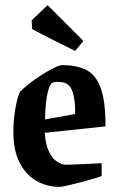

<svg xmlns="http://www.w3.org/2000/svg" viewBox="-20 -716 458 746"><path d="M375 -32Q359 -26 334.5 -19Q310 -12 284.5 -5.5Q259 1 239 5.5Q219 10 211 10Q162 10 121 -13.5Q80 -37 56 -84.5Q32 -132 32 -202Q32 -251 39.5 -293.5Q47 -336 57 -358Q66 -369 88.5 -387Q111 -405 138 -422.5Q165 -440 188 -451.5Q211 -463 222 -463Q278 -463 315.5 -444Q353 -425 371.5 -373.5Q390 -322 390 -225L154 -200Q157 -153 171 -125.5Q185 -98 203 -87Q221 -76 236 -76Q239 -76 255 -76.5Q271 -77 293.5 -78Q316 -79 338 -80Q360 -81 375 -82ZM183 -394Q172 -388 164 -350.5Q156 -313 155 -252L272 -273Q273 -329 261 -362Q249 -395 217 -397Q210 -398 200.5 -398Q191 -398 183 -394ZM272 -518Q232 -538 186 -561Q140 -584 105 -603L103 -637L165 -696L304 -557Z"/></svg>

Font: Grenze Gotisch SemiBold
Style: Regular
Weight: 600
Designer: Renata Polastri
Foundry: Omnibus-Type
Version: Version 1.001